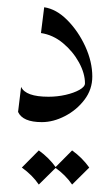

<svg xmlns="http://www.w3.org/2000/svg" viewBox="-20 -326 301 524"><path d="M100.6 -306.2Q133.8 -301.3 163.8 -271Q193.8 -240.7 212.9 -199Q231.9 -157.2 231.9 -117.2Q231.9 -82 210.7 -54Q189.5 -25.9 157.5 -9.3Q125.5 7.3 94.2 7.3Q42 7.3 29.3 -20.5L37.6 -88.9Q49.8 -62 112.3 -62Q136.2 -62 158.9 -67.1Q181.6 -72.3 196.8 -80.8Q211.9 -89.4 211.9 -98.6Q211.9 -125.5 195.6 -155.5Q179.2 -185.5 151.9 -208.3Q124.5 -231 91.8 -235.8ZM85.9 84.5Q113.8 104.5 132.8 131.3L85.9 177.7Q68.4 151.9 39.6 131.3ZM176.8 84.5Q204.6 104.5 223.6 131.3L176.8 177.7Q159.2 151.9 130.4 131.3Z"/></svg>

Font: Lateef Light
Style: Regular
Weight: 300
Designer: SIL International
Foundry: SIL International
Version: Version 4.200